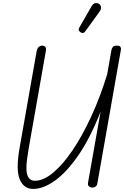

<svg xmlns="http://www.w3.org/2000/svg" viewBox="-20 -1227 812 1256"><path d="M197 9Q136 9 109.5 -52.8Q83 -114.5 107.5 -255.5L219.5 -891Q221.5 -902 226.2 -910.5Q231 -919 238.8 -923.8Q246.5 -928.5 256.5 -928.5Q270.5 -928 276.8 -919.2Q283 -910.5 280.5 -896.5L167.5 -255Q161.5 -219.5 156.5 -182.5Q151.5 -145.5 153.2 -114.2Q155 -83 167.8 -63.8Q180.5 -44.5 209 -44.5Q264 -44.5 327 -96.8Q390 -149 454 -243.2Q518 -337.5 576.5 -464.2Q635 -591 681 -740L709 -900Q711.5 -912 718.8 -920.2Q726 -928.5 743 -928.5Q761.5 -928.5 767.2 -921Q773 -913.5 770.5 -899L617 -28Q615 -13.5 605.8 -6.8Q596.5 0 585 0Q571 0 562 -7.8Q553 -15.5 556 -32.5L638 -496.5Q571 -325.5 494 -213.2Q417 -101 340.2 -46Q263.5 9 197 9ZM508 -1015Q500 -1020 496 -1027.5Q492 -1035 501 -1050.5L578 -1184.5Q590.5 -1206 605.8 -1206.8Q621 -1207.5 630 -1200Q641.5 -1189.5 641 -1176.8Q640.5 -1164 632 -1152L539.5 -1024Q530.5 -1011.5 522.8 -1011.2Q515 -1011 508 -1015Z"/></svg>

Font: Edu VIC WA NT Hand Pre
Style: Regular
Weight: 400
Designer: Tina and Corey Anderson, Eben Sorkin, Mirko Velimirovic
Foundry: Google for Education
Version: Version 1.000